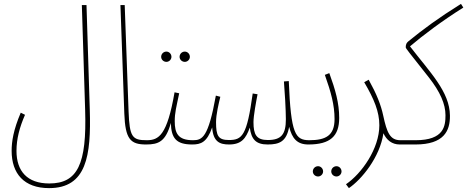

<svg xmlns="http://www.w3.org/2000/svg" viewBox="-20 -740 2409 990"><path d="M40 38C40 155 104 230 233 230C427 230 450 62 443 -173L426 -714H402L419 -173C428 107 380 206 234 206C120 206 65 142 65 38C65 -24 81 -84 109 -148L87 -159C49 -70 40 -10 40 38Z M733 5C748 5 753 1 753 -6C753 -11 751 -17 737 -17C662 -17 648 -33 643 -165L623 -714H601L621 -154C626 -23 652 5 733 5Z M933 -421C947 -421 959 -433 959 -447C959 -462 947 -474 933 -474C918 -474 906 -462 906 -447C906 -433 918 -421 933 -421ZM838 -421C852 -421 864 -433 864 -447C864 -462 852 -474 838 -474C823 -474 811 -462 811 -447C811 -433 823 -421 838 -421Z M733 5C797 5 834 -9 861 -106C863 -28 888 5 971 5C986 5 991 1 991 -6C991 -11 989 -17 975 -17C897 -17 881 -54 881 -115C881 -159 889 -187 904 -259L880 -264C842 -43 799 -17 737 -17Z M971 5C1016 5 1047 -6 1074 -83C1079 -9 1113 5 1161 5C1225 5 1248 -26 1268 -82C1276 -22 1299 5 1360 5C1421 5 1457 -10 1471 -86C1486 -26 1512 5 1570 5C1585 5 1590 1 1590 -6C1590 -11 1588 -17 1574 -17C1503 -18 1480 -47 1469 -322L1444 -320C1448 -275 1454 -172 1454 -125C1454 -48 1431 -18 1361 -18C1302 -18 1287 -46 1287 -110C1287 -144 1301 -218 1308 -254L1283 -258C1253 -40 1229 -18 1160 -18C1105 -18 1094 -40 1094 -110C1094 -151 1108 -207 1116 -241L1093 -247C1054 -30 1023 -17 975 -17Z M1715 170C1729 170 1741 158 1741 144C1741 129 1729 117 1715 117C1700 117 1688 129 1688 144C1688 158 1700 170 1715 170ZM1620 170C1634 170 1646 158 1646 144C1646 129 1634 117 1620 117C1605 117 1593 129 1593 144C1593 158 1605 170 1620 170Z M1570 5C1683 5 1729 -38 1729 -132C1729 -209 1709 -278 1678 -363L1655 -354C1687 -264 1705 -198 1705 -126C1705 -41 1660 -17 1574 -17Z M1779 230C1844 186 1939 71 1957 -53C1973 -18 2001 5 2041 5C2056 5 2061 1 2061 -6C2061 -11 2059 -17 2045 -17C1991 -17 1975 -56 1956 -144C1944 -200 1922 -255 1881 -329L1858 -316C1909 -229 1936 -164 1936 -94C1936 26 1845 155 1764 210Z M2041 5H2122C2269 5 2301 -65 2300 -144C2299 -267 2197 -367 2094 -501C2161 -558 2259 -632 2369 -701L2357 -720C2240 -647 2163 -590 2087 -528C2078 -521 2072 -513 2072 -497C2072 -489 2087 -474 2191 -341C2250 -266 2277 -203 2277 -146C2277 -91 2270 -17 2123 -17H2045Z"/></svg>

Font: Noto Sans Arabic ExtCond Thin
Style: Regular
Weight: 100
Width: 2
Designer: Monotype Design Team, Nadine Chahine, Nizar Qandah and Khaled Hosny
Foundry: Monotype Imaging Inc.
Version: Version 2.012